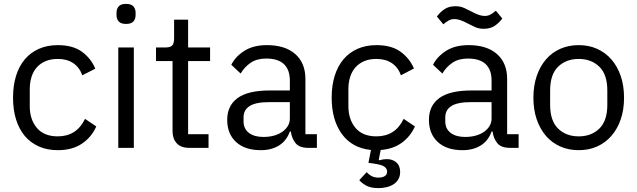

<svg xmlns="http://www.w3.org/2000/svg" viewBox="-20 -760 3275 987"><path d="M277 12Q223 12 180 -7Q137 -26 107.5 -61Q78 -96 62.5 -146Q47 -196 47 -258Q47 -320 62.5 -370Q78 -420 107.5 -455Q137 -490 180 -509Q223 -528 277 -528Q354 -528 400.5 -494.5Q447 -461 470 -407L403 -373Q389 -413 357 -435Q325 -457 277 -457Q241 -457 214 -445.5Q187 -434 169 -413.5Q151 -393 142 -364.5Q133 -336 133 -302V-214Q133 -146 169.5 -102.5Q206 -59 277 -59Q374 -59 417 -149L475 -110Q450 -54 400.5 -21Q351 12 277 12Z M628 -637Q602 -637 590.5 -649.5Q579 -662 579 -682V-695Q579 -715 590.5 -727.5Q602 -740 628 -740Q654 -740 665.5 -727.5Q677 -715 677 -695V-682Q677 -662 665.5 -649.5Q654 -637 628 -637ZM588 -516H668V0H588Z M952 0Q910 0 888.5 -23.5Q867 -47 867 -85V-446H782V-516H830Q856 -516 865.5 -526.5Q875 -537 875 -563V-659H947V-516H1060V-446H947V-70H1052V0Z M1564 0Q1519 0 1499.5 -24Q1480 -48 1475 -84H1470Q1453 -36 1414 -12Q1375 12 1321 12Q1239 12 1193.5 -30Q1148 -72 1148 -144Q1148 -217 1201.5 -256Q1255 -295 1368 -295H1470V-346Q1470 -401 1440 -430Q1410 -459 1348 -459Q1301 -459 1269.5 -438Q1238 -417 1217 -382L1169 -427Q1190 -469 1236 -498.5Q1282 -528 1352 -528Q1446 -528 1498 -482Q1550 -436 1550 -354V-70H1609V0ZM1334 -56Q1364 -56 1389 -63Q1414 -70 1432 -83Q1450 -96 1460 -113Q1470 -130 1470 -150V-235H1364Q1295 -235 1263.5 -215Q1232 -195 1232 -157V-136Q1232 -98 1259.5 -77Q1287 -56 1334 -56Z M1915 -528Q1992 -528 2038.5 -494.5Q2085 -461 2108 -408L2041 -373Q2027 -413 1995 -435Q1963 -457 1915 -457Q1879 -457 1852 -445.5Q1825 -434 1807 -413.5Q1789 -393 1780 -364.5Q1771 -336 1771 -302V-214Q1771 -146 1807.5 -102.5Q1844 -59 1915 -59Q2012 -59 2055 -149L2113 -110Q2090 -59 2046 -26.5Q2002 6 1937 11L1927 61L1930 64Q1949 58 1969 58Q1998 58 2017.5 75Q2037 92 2037 124Q2037 145 2028 161Q2019 177 2003.5 187Q1988 197 1968 202Q1948 207 1926 207Q1885 207 1861.5 193.5Q1838 180 1827 166L1865 125Q1874 136 1889 144.5Q1904 153 1926 153Q1945 153 1957.5 145.5Q1970 138 1970 122Q1970 108 1957 97.5Q1944 87 1902 81L1874 77L1887 11Q1790 1 1737.5 -71Q1685 -143 1685 -258Q1685 -320 1700.5 -370Q1716 -420 1745.5 -455Q1775 -490 1818 -509Q1861 -528 1915 -528Z M2601 0Q2556 0 2536.5 -24Q2517 -48 2512 -84H2507Q2490 -36 2451 -12Q2412 12 2358 12Q2276 12 2230.5 -30Q2185 -72 2185 -144Q2185 -217 2238.5 -256Q2292 -295 2405 -295H2507V-346Q2507 -401 2477 -430Q2447 -459 2385 -459Q2338 -459 2306.5 -438Q2275 -417 2254 -382L2206 -427Q2227 -469 2273 -498.5Q2319 -528 2389 -528Q2483 -528 2535 -482Q2587 -436 2587 -354V-70H2646V0ZM2371 -56Q2401 -56 2426 -63Q2451 -70 2469 -83Q2487 -96 2497 -113Q2507 -130 2507 -150V-235H2401Q2332 -235 2300.5 -215Q2269 -195 2269 -157V-136Q2269 -98 2296.5 -77Q2324 -56 2371 -56ZM2467 -612Q2441 -612 2422 -621Q2403 -630 2387 -638Q2363 -651 2346.5 -656.5Q2330 -662 2317 -662Q2300 -662 2287 -655Q2274 -648 2259 -635L2226 -675Q2240 -695 2263 -711.5Q2286 -728 2321 -728Q2347 -728 2366 -719Q2385 -710 2401 -702Q2425 -689 2441.5 -683.5Q2458 -678 2471 -678Q2488 -678 2501 -685Q2514 -692 2529 -705L2562 -665Q2548 -645 2525 -628.5Q2502 -612 2467 -612Z M2955 12Q2903 12 2860 -7Q2817 -26 2786.5 -61.5Q2756 -97 2739 -146.5Q2722 -196 2722 -258Q2722 -319 2739 -369Q2756 -419 2786.5 -454.5Q2817 -490 2860 -509Q2903 -528 2955 -528Q3007 -528 3049.5 -509Q3092 -490 3123 -454.5Q3154 -419 3171 -369Q3188 -319 3188 -258Q3188 -196 3171 -146.5Q3154 -97 3123 -61.5Q3092 -26 3049.5 -7Q3007 12 2955 12ZM2955 -59Q3020 -59 3061 -99Q3102 -139 3102 -221V-295Q3102 -377 3061 -417Q3020 -457 2955 -457Q2890 -457 2849 -417Q2808 -377 2808 -295V-221Q2808 -139 2849 -99Q2890 -59 2955 -59Z"/></svg>

Font: IBM Plex Sans Thai Looped
Style: Regular
Weight: 400
Designer: Mike Abbink, Paul van der Laan, Pieter van Rosmalen, Ben Mitchell, Mark Frömberg
Foundry: Bold Monday
Version: Version 1.1